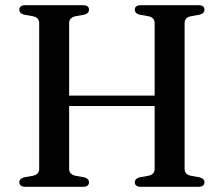

<svg xmlns="http://www.w3.org/2000/svg" viewBox="-20 -720 862 740"><path d="M180 -351.5H616V-311.5H180ZM246.5 -68.5Q246.5 -58 253 -51.5Q259.5 -45 271 -42.5L305 -36.5Q323 -31.5 323 -17Q323 -9.5 317.5 -4.8Q312 0 300 0H78Q66 0 60.2 -4.8Q54.5 -9.5 54.5 -17Q54.5 -31.5 72.5 -36.5L106.5 -42.5Q118.5 -45 124.8 -51.5Q131 -58 131 -68.5V-631.5Q131 -642 124.8 -648.5Q118.5 -655 106.5 -657.5L72.5 -663.5Q54.5 -668.5 54.5 -683Q54.5 -691 60.2 -695.5Q66 -700 78 -700H300Q312 -700 317.5 -695.5Q323 -691 323 -683Q323 -668.5 305 -663.5L271 -657.5Q259.5 -655 253 -648.5Q246.5 -642 246.5 -631.5ZM691.5 -68.5Q691.5 -58 697.8 -51.5Q704 -45 716 -42.5L750 -36.5Q768 -31.5 768 -17Q768 -9.5 762.5 -4.8Q757 0 744.5 0H522.5Q511 0 505.2 -4.8Q499.5 -9.5 499.5 -17Q499.5 -31.5 517.5 -36.5L551.5 -42.5Q563.5 -45 569.8 -51.5Q576 -58 576 -68.5V-631.5Q576 -642 569.8 -648.5Q563.5 -655 551.5 -657.5L517.5 -663.5Q499.5 -668.5 499.5 -683Q499.5 -691 505.2 -695.5Q511 -700 522.5 -700H744.5Q757 -700 762.5 -695.5Q768 -691 768 -683Q768 -668.5 750 -663.5L716 -657.5Q704 -655 697.8 -648.5Q691.5 -642 691.5 -631.5Z"/></svg>

Font: Fraunces 24pt
Style: Regular
Weight: 400
Version: Version 1.000;[b76b70a41]